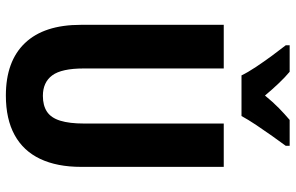

<svg xmlns="http://www.w3.org/2000/svg" viewBox="-192 -780 983 638"><g transform="rotate(90 299.0 -461.5)"><path d="M535 -240Q535 -160 508.5 -104Q482 -48 429 -19Q376 10 298 10Q184 10 123.5 -53.5Q63 -117 63 -239V-714H208V-249Q208 -175 231 -144Q254 -113 299 -113Q331 -113 351.5 -126.5Q372 -140 381.5 -170.5Q391 -201 391 -250V-714H535ZM465 -920Q451 -901 432.5 -875Q414 -849 396 -822Q378 -795 366 -773H231Q221 -794 203 -821Q185 -848 165.5 -874.5Q146 -901 131 -920V-933H219Q237 -918 257 -897Q277 -876 298 -851Q320 -878 339.5 -897Q359 -916 379 -933H465Z"/></g></svg>

Font: Noto Sans Display Condensed
Style: Bold
Weight: 700
Width: 3
Designer: Monotype Design Team
Foundry: Monotype Imaging Inc.
Version: Version 2.003